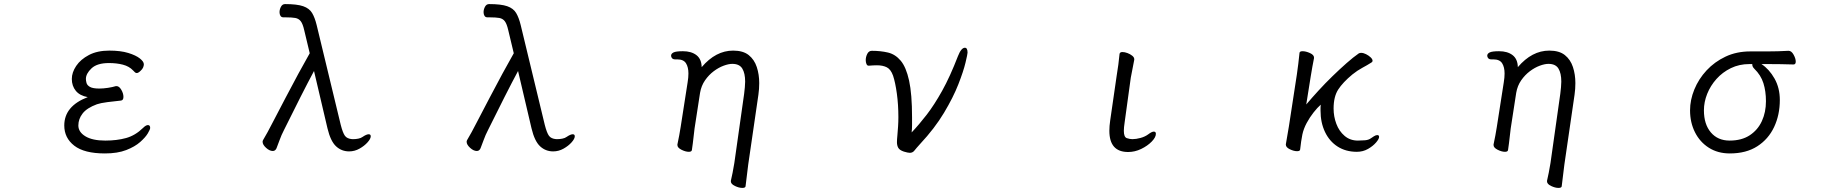

<svg xmlns="http://www.w3.org/2000/svg" viewBox="-20 -734 9040 941"><path d="M551 -312Q564 -312 574.5 -294Q585 -276 585 -259Q585 -242 572 -241Q541 -238 506.5 -233.5Q472 -229 455 -223Q406 -205 385 -178Q364 -151 364 -119Q364 -87 398.5 -66Q433 -45 496 -45Q553 -45 598 -57.5Q643 -70 681 -107Q695 -121 705 -121Q716 -121 716 -107Q716 -100 704.5 -80.5Q693 -61 667 -38Q641 -15 598.5 1.5Q556 18 494 18Q393 18 344 -20Q295 -58 295 -119Q295 -214 410 -258Q371 -265 351.5 -289Q332 -313 332 -347Q332 -379 353.5 -411Q375 -443 416 -464.5Q457 -486 516 -486Q571 -486 608.5 -474.5Q646 -463 665.5 -447.5Q685 -432 685 -419Q685 -412 681.5 -403.5Q678 -395 669 -387Q658 -376 650 -376Q645 -376 641 -380Q637 -384 632 -389Q613 -409 582.5 -417Q552 -425 514 -425Q456 -425 428.5 -399Q401 -373 401 -347Q401 -339 404 -327.5Q407 -316 421 -308Q435 -300 467 -300Q486 -300 509 -303.5Q532 -307 548 -312Z M1712 -52Q1723 -52 1736 -54.5Q1749 -57 1757 -63Q1776 -76 1787 -76Q1797 -76 1797 -66Q1797 -54 1781.5 -36.5Q1766 -19 1742 -5.5Q1718 8 1691 8Q1654 8 1627 -17Q1600 -42 1585 -105L1519 -386Q1490 -332 1453 -259Q1416 -186 1372 -97Q1359 -72 1350.5 -48Q1342 -24 1335 -7Q1329 6 1317 6Q1301 6 1284 -9.5Q1267 -25 1267 -39Q1267 -43 1269 -47Q1280 -65 1291.5 -86.5Q1303 -108 1316 -133Q1348 -194 1380 -255.5Q1412 -317 1442.5 -373Q1473 -429 1498 -473L1471 -586Q1464 -617 1454 -630Q1444 -643 1427 -646Q1410 -649 1380 -649H1369Q1359 -649 1354.5 -656.5Q1350 -664 1350 -674Q1350 -688 1357 -701Q1364 -714 1377 -714Q1436 -714 1466 -703.5Q1496 -693 1509.5 -670.5Q1523 -648 1532 -611L1650 -122Q1660 -83 1670.5 -68.5Q1681 -54 1706 -52Z M2712 -52Q2723 -52 2736 -54.5Q2749 -57 2757 -63Q2776 -76 2787 -76Q2797 -76 2797 -66Q2797 -54 2781.5 -36.5Q2766 -19 2742 -5.5Q2718 8 2691 8Q2654 8 2627 -17Q2600 -42 2585 -105L2519 -386Q2490 -332 2453 -259Q2416 -186 2372 -97Q2359 -72 2350.5 -48Q2342 -24 2335 -7Q2329 6 2317 6Q2301 6 2284 -9.5Q2267 -25 2267 -39Q2267 -43 2269 -47Q2280 -65 2291.5 -86.5Q2303 -108 2316 -133Q2348 -194 2380 -255.5Q2412 -317 2442.5 -373Q2473 -429 2498 -473L2471 -586Q2464 -617 2454 -630Q2444 -643 2427 -646Q2410 -649 2380 -649H2369Q2359 -649 2354.5 -656.5Q2350 -664 2350 -674Q2350 -688 2357 -701Q2364 -714 2377 -714Q2436 -714 2466 -703.5Q2496 -693 2509.5 -670.5Q2523 -648 2532 -611L2650 -122Q2660 -83 2670.5 -68.5Q2681 -54 2706 -52Z M3634 179Q3633 187 3618 187Q3602 187 3582 177.5Q3562 168 3562 155V152Q3566 135 3570.5 112.5Q3575 90 3579 65L3627 -274Q3629 -291 3630.5 -306Q3632 -321 3632 -334Q3632 -375 3618 -398Q3604 -421 3569 -421Q3551 -421 3526.5 -412Q3502 -403 3478 -385Q3454 -367 3435.5 -340.5Q3417 -314 3411 -279L3384 -104Q3383 -95 3380.5 -74Q3378 -53 3375.5 -31.5Q3373 -10 3371 1Q3370 10 3356 10Q3340 10 3320 0Q3300 -10 3300 -23V-26Q3304 -44 3309 -71Q3314 -98 3316 -112L3350 -330Q3352 -342 3353 -353Q3354 -364 3354 -374Q3354 -405 3342 -424Q3330 -443 3299 -443H3289Q3279 -443 3274 -448.5Q3269 -454 3269 -461Q3269 -471 3281 -477Q3293 -483 3327 -483Q3368 -483 3393 -464Q3418 -445 3419 -405Q3488 -486 3573 -486Q3622 -486 3649.5 -464Q3677 -442 3689 -405.5Q3701 -369 3701 -327Q3701 -313 3700 -298.5Q3699 -284 3697 -270L3647 73Z M4237 -412Q4230 -412 4226.5 -420.5Q4223 -429 4223 -439Q4223 -455 4230.5 -470Q4238 -485 4253 -485Q4296 -485 4332 -476.5Q4368 -468 4394.5 -436.5Q4421 -405 4435.5 -339Q4450 -273 4450 -159Q4450 -140 4450 -121.5Q4450 -103 4448 -85Q4485 -124 4522 -172Q4559 -220 4597.5 -289Q4636 -358 4675 -459Q4691 -500 4709 -500Q4722 -500 4722 -476Q4722 -469 4712 -427Q4702 -385 4677 -321Q4652 -257 4606.5 -181Q4561 -105 4490 -29Q4470 -7 4461.5 4Q4453 15 4439 15Q4430 15 4410 9Q4389 2 4382.5 -9.5Q4376 -21 4376 -37Q4376 -44 4376.5 -52Q4377 -60 4378 -69Q4380 -92 4381.5 -114.5Q4383 -137 4383 -160Q4383 -221 4375.5 -275.5Q4368 -330 4357 -363Q4346 -394 4326.5 -404Q4307 -414 4278 -414Q4269 -414 4259 -413.5Q4249 -413 4238 -412Z M5453 -364Q5457 -387 5461 -417Q5465 -447 5467 -470Q5469 -479 5481 -479Q5492 -479 5505.5 -474Q5519 -469 5529 -461Q5539 -453 5539 -444V-441L5522 -353L5492 -135Q5490 -122 5489 -111.5Q5488 -101 5488 -93Q5488 -62 5502.5 -57Q5517 -52 5530 -52Q5548 -52 5570 -58Q5592 -64 5608 -76Q5625 -89 5635 -89Q5645 -89 5645 -78Q5645 -61 5624.5 -40Q5604 -19 5573 -4Q5542 11 5509 11Q5417 11 5417 -93Q5417 -104 5418 -117Q5419 -130 5421 -143Z M6282 -27 6297 -115 6336 -369Q6339 -389 6343 -421.5Q6347 -454 6349 -475Q6350 -483 6364 -483Q6380 -483 6400 -474Q6420 -465 6420 -452V-449Q6417 -435 6412 -407Q6407 -379 6404 -360L6382 -222Q6409 -254 6442 -290Q6475 -326 6510.5 -360.5Q6546 -395 6579.5 -424.5Q6613 -454 6639 -472Q6644 -475 6651 -475Q6662 -475 6675 -468.5Q6688 -462 6697.5 -453Q6707 -444 6707 -436Q6707 -431 6702 -428Q6680 -414 6656.5 -401.5Q6633 -389 6608 -369Q6561 -330 6538.5 -295Q6516 -260 6516 -202Q6516 -163 6529.5 -127Q6543 -91 6570 -68Q6597 -45 6635 -45Q6652 -45 6670 -46.5Q6688 -48 6700 -57Q6704 -60 6713.5 -66Q6723 -72 6730 -72Q6739 -72 6739 -63Q6739 -53 6724 -35.5Q6709 -18 6684.5 -4Q6660 10 6630 10Q6576 10 6536 -15.5Q6496 -41 6474 -87Q6452 -133 6452 -192Q6452 -200 6452 -207Q6452 -214 6453 -221Q6437 -207 6418 -183Q6399 -159 6384 -131Q6369 -103 6363 -75Q6360 -61 6357 -40.5Q6354 -20 6352 -1Q6351 7 6337 7Q6321 7 6301.5 -2.5Q6282 -12 6282 -25Z M7634 179Q7633 187 7618 187Q7602 187 7582 177.5Q7562 168 7562 155V152Q7566 135 7570.5 112.5Q7575 90 7579 65L7627 -274Q7629 -291 7630.5 -306Q7632 -321 7632 -334Q7632 -375 7618 -398Q7604 -421 7569 -421Q7551 -421 7526.5 -412Q7502 -403 7478 -385Q7454 -367 7435.5 -340.5Q7417 -314 7411 -279L7384 -104Q7383 -95 7380.5 -74Q7378 -53 7375.5 -31.5Q7373 -10 7371 1Q7370 10 7356 10Q7340 10 7320 0Q7300 -10 7300 -23V-26Q7304 -44 7309 -71Q7314 -98 7316 -112L7350 -330Q7352 -342 7353 -353Q7354 -364 7354 -374Q7354 -405 7342 -424Q7330 -443 7299 -443H7289Q7279 -443 7274 -448.5Q7269 -454 7269 -461Q7269 -471 7281 -477Q7293 -483 7327 -483Q7368 -483 7393 -464Q7418 -445 7419 -405Q7488 -486 7573 -486Q7622 -486 7649.5 -464Q7677 -442 7689 -405.5Q7701 -369 7701 -327Q7701 -313 7700 -298.5Q7699 -284 7697 -270L7647 73Z M8746 -485Q8760 -485 8770.5 -466Q8781 -447 8781 -432Q8781 -418 8770 -418Q8737 -419 8708 -419.5Q8679 -420 8644 -420H8613Q8651 -395 8677 -349Q8703 -303 8703 -244Q8703 -171 8675 -111.5Q8647 -52 8592.5 -17Q8538 18 8458 18Q8399 18 8355 -10Q8311 -38 8287 -86Q8263 -134 8263 -193Q8263 -244 8284 -295.5Q8305 -347 8344 -389Q8383 -431 8437 -456.5Q8491 -482 8558 -482H8640Q8694 -482 8745 -485ZM8568 -420H8554Q8504 -420 8463 -400Q8422 -380 8392.5 -347Q8363 -314 8347 -274Q8331 -234 8331 -193Q8331 -125 8365 -85Q8399 -45 8457 -45Q8516 -45 8555.5 -71Q8595 -97 8615 -140.5Q8635 -184 8635 -238Q8635 -287 8622.5 -326.5Q8610 -366 8578 -397Q8572 -403 8570 -408Q8568 -413 8568 -417Z"/></svg>

Font: Klee One SemiBold
Style: Regular
Weight: 600
Designer: Fontworks Inc.
Foundry: Fontworks Inc.
Version: Version 1.00;January 12, 2022;FontCreator 13.0.0.2683 64-bit